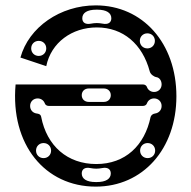

<svg xmlns="http://www.w3.org/2000/svg" viewBox="-20 -682 712 714"><path d="M336 12C511 12 636 -128 636 -324C636 -521 511 -662 336 -662C204 -662 87 -581 56 -468L152 -436C170 -524 248 -580 340 -580C438 -580 510 -518 537 -416C540 -406 551 -397 562 -395C574 -393 581 -381 581 -368C581 -352 569 -340 553 -340C541 -340 531 -347 527 -357C525 -364 519 -368 511 -368H38C18 -144 148 12 336 12ZM338 -72C231 -72 154 -139 133 -248C131 -257 124 -259 116 -260C102 -262 92 -273 92 -288C92 -304 104 -316 120 -316C132 -316 142 -309 146 -299C148 -292 154 -288 162 -288H511C519 -288 525 -292 527 -299C531 -309 541 -316 553 -316C569 -316 581 -304 581 -288C581 -273 571 -262 557 -260C549 -259 542 -254 540 -247C518 -141 446 -72 338 -72ZM142 -94C126 -94 114 -106 114 -122C114 -138 126 -150 142 -150C158 -150 170 -138 170 -122C170 -106 158 -94 142 -94ZM392 -37C392 -17 374 -5 340 -5H336C302 -5 284 -17 284 -37C284 -53 296 -61 316 -57C332 -54 344 -54 360 -57C380 -61 392 -53 392 -37ZM124 -530C140 -530 152 -518 152 -502C152 -486 140 -474 124 -474C108 -474 96 -486 96 -502C96 -518 108 -530 124 -530ZM529 -94C513 -94 501 -106 501 -122C501 -138 513 -150 529 -150C545 -150 557 -138 557 -122C557 -106 545 -94 529 -94ZM394 -614C394 -598 382 -590 362 -594C346 -597 334 -597 318 -594C298 -590 286 -598 286 -614C286 -634 304 -646 338 -646H342C376 -646 394 -634 394 -614ZM528 -558C544 -558 556 -546 556 -530C556 -514 544 -502 528 -502C512 -502 500 -514 500 -530C500 -546 512 -558 528 -558ZM284 -328C284 -343 295 -353 310 -353H366C381 -353 392 -343 392 -328C392 -313 381 -303 366 -303H310C295 -303 284 -313 284 -328Z"/></svg>

Font: Apfel Grotezk Brukt
Style: Regular
Weight: 300
Designer: Luigi Gorlero
Foundry: © 2023, Luigi Gorlero & Collletttivo
Version: Version 2.000;Glyphs 3.2 (3217)